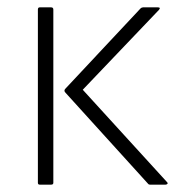

<svg xmlns="http://www.w3.org/2000/svg" viewBox="-20 -502 481 522"><path d="M388 0Q384 0 382 -3L158 -250Q153 -255 157 -260L362 -479Q365 -482 369 -482H409Q418 -482 412 -475L205 -258L434 -7Q437 -4 435 -2Q433 0 430 0ZM88 0Q83 0 83 -5V-476Q83 -482 88 -482H119Q125 -482 125 -476V-5Q125 0 119 0Z"/></svg>

Font: Sofia Sans Semi Condensed ExtraLight
Style: Regular
Weight: 250
Version: Version 4.100